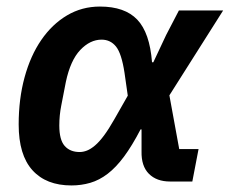

<svg xmlns="http://www.w3.org/2000/svg" viewBox="-20 -554 701 586"><path d="M567 0H499Q458 0 434.5 -23.5Q411 -47 412 -92V-159H409Q383 -109 358.5 -76Q334 -43 308.5 -23.5Q283 -4 255.5 4Q228 12 198 12Q121 12 79 -34.5Q37 -81 37 -174Q37 -252 55 -318Q73 -384 106 -432Q139 -480 184.5 -507Q230 -534 285 -534Q361 -534 399 -494Q437 -454 444 -364H448L487 -447L526 -522H661L497 -263L527 -99H586ZM223 -90Q234 -90 245.5 -94.5Q257 -99 270 -110Q283 -121 297.5 -140.5Q312 -160 329 -190L370 -262L360 -332Q351 -391 334 -412Q317 -433 290 -433Q255 -433 225 -401.5Q195 -370 181 -304L167 -232Q161 -202 161 -171Q161 -127 177.5 -108.5Q194 -90 223 -90Z"/></svg>

Font: IBM Plex Sans SmBld
Style: Italic
Weight: 600
Italic angle: -11°
Designer: Mike Abbink, Paul van der Laan, Pieter van Rosmalen
Foundry: Bold Monday
Version: Version 3.005